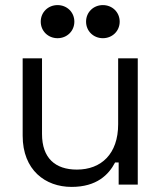

<svg xmlns="http://www.w3.org/2000/svg" viewBox="-20 -725 635 754"><path d="M140 -640C140 -603 169 -575 206 -575C243 -575 272 -603 272 -640C272 -677 243 -705 206 -705C169 -705 140 -677 140 -640ZM318 -640C318 -603 347 -575 384 -575C421 -575 450 -603 450 -640C450 -677 421 -705 384 -705C347 -705 318 -677 318 -640ZM521 0V-496H444V-237C444 -121 378 -59 282 -59C197 -59 145 -104 145 -199V-496H69V-192C69 -57 158 9 261 9C360 9 407 -39 432 -87H446V0Z"/></svg>

Font: Space Text
Style: Regular
Weight: 400
Designer: Florian Karsten (Space Text), Colophon Foundry (Space Mono)
Foundry: Florian Karsten
Version: Version 1.003;PS 001.003;hotconv 1.0.88;makeotf.lib2.5.64775